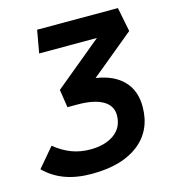

<svg xmlns="http://www.w3.org/2000/svg" viewBox="-105 -781 797 880"><g transform="rotate(-15 293.0 -341.5)"><path d="M224.1 9.8Q150.9 9.8 95.9 -10.7Q41 -31.2 0.5 -71.8L77.6 -162.6Q116.2 -131.3 157 -115.7Q197.8 -100.1 245.6 -100.1Q316.9 -100.1 360.1 -131.8Q403.3 -163.6 403.3 -221.2Q403.3 -266.1 361.6 -290.3Q319.8 -314.5 241.2 -314.5H193.8L180.7 -399.9L406.2 -585.9H132.3L151.4 -693.4H534.7L557.6 -578.6L353 -410.2Q437.5 -397.5 482.4 -350.8Q527.3 -304.2 527.3 -228.5Q527.3 -116.2 447.3 -53.2Q367.2 9.8 224.1 9.8Z"/></g></svg>

Font: Cascadia Code PL SemiBold
Style: Italic
Weight: 600
Italic angle: -10°
Monospace: yes
Designer: Aaron Bell
Foundry: Saja Typeworks
Version: Version 2404.023; ttfautohint (v1.8.4)